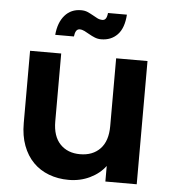

<svg xmlns="http://www.w3.org/2000/svg" viewBox="-54 -804 768 860"><g transform="rotate(5 330.5 -374.0)"><path d="M451 -70Q425 -35 381.5 -14Q338 7 286 7Q238 7 197 -8.5Q156 -24 126.5 -54Q97 -84 80.5 -128Q64 -172 64 -229V-554H204V-249Q204 -182 237.5 -147Q271 -112 327 -112Q384 -112 417.5 -147Q451 -182 451 -249V-554H592V0H451ZM170 -635Q175 -691 203 -723Q231 -755 276 -755Q293 -755 305.5 -749.5Q318 -744 329.5 -737.5Q341 -731 351.5 -725.5Q362 -720 375 -720Q384 -720 389.5 -727.5Q395 -735 397 -753H482Q478 -692 449.5 -662.5Q421 -633 376 -633Q361 -633 347.5 -638.5Q334 -644 322 -651Q310 -658 299 -663.5Q288 -669 277 -669Q258 -669 254 -635Z"/></g></svg>

Font: SVN-Poppins SemiBold
Style: Regular
Weight: 600
Designer: Ninad Kale (Devanagari), Jonny Pinhorn (Latin)
Foundry: Indian Type Foundry
Version: Version 3.002 2017